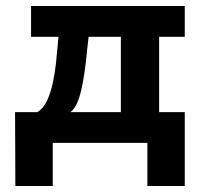

<svg xmlns="http://www.w3.org/2000/svg" viewBox="-20 -474 682 637"><path d="M31 143 30 -102H104Q124 -114 136 -140Q148 -166 155 -198Q162 -230 165.5 -262.5Q169 -295 171 -319L174 -352H83V-454H593V-352H508V-102H593V143H469V0H155V143ZM214 -102H381V-352H274L269 -308Q262 -230 249.5 -175Q237 -120 214 -102Z"/></svg>

Font: Podkova ExtraBold
Style: Regular
Weight: 800
Designer: Ilya Yudin
Foundry: Cyreal (www.cyreal.org)
Version: Version 2.103